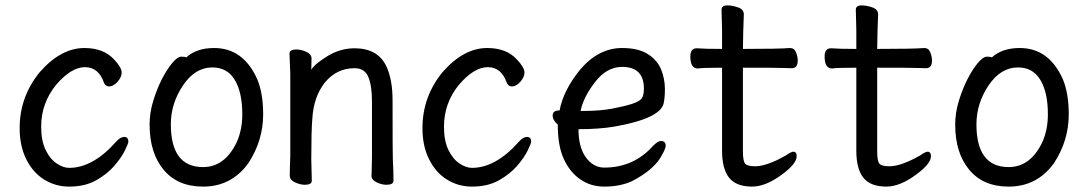

<svg xmlns="http://www.w3.org/2000/svg" viewBox="-20 -671 4040 715"><path d="M237.3 23.9Q187 23.9 145 -2Q103 -27.8 78.1 -77.4Q53.2 -127 53.2 -193.8Q53.2 -311 128.4 -402.8Q207 -492.2 294.4 -492.2Q365.2 -492.2 404.3 -450.2Q433.1 -419.9 433.1 -400.9Q433.1 -383.8 417.7 -366.5Q402.3 -349.1 386.2 -349.1Q373 -349.1 367.2 -362.8Q347.2 -420.9 296.4 -420.9Q246.1 -420.9 190.4 -356.9Q133.3 -288.1 133.3 -199.2Q133.3 -147 149.7 -113Q166 -79.1 190.7 -62.5Q215.3 -45.9 237.3 -45.9Q326.2 -45.9 412.1 -143.1Q428.2 -161.1 442.4 -161.1Q458 -161.1 458 -143.1Q458 -137.2 445.1 -110.6Q432.1 -84 405.8 -53.5Q379.4 -22.9 337.9 0.5Q296.4 23.9 237.3 23.9Z M736.3 -48.8Q817.9 -48.8 862.3 -143.1Q882.3 -189 882.3 -245.1Q882.3 -327.1 854.2 -373.5Q826.2 -419.9 771 -419.9Q706.1 -419.9 661.1 -352.5Q616.2 -285.2 616.2 -208Q616.2 -48.8 736.3 -48.8ZM736.3 23.9Q641.1 23.9 589.1 -39.1Q537.1 -102.1 537.1 -207Q537.1 -251 550.5 -294.9Q564 -338.9 582.5 -375.5Q601.1 -412.1 621.1 -436Q641.1 -460 655.3 -460Q670.9 -460 673.3 -457Q711.9 -492.2 777.3 -492.2Q886.2 -492.2 938 -376Q960 -323.2 960 -245.1Q960 -147.9 905.3 -64Q842.3 23.9 736.3 23.9Z M1418.9 17.1Q1402.3 17.1 1382.8 8.1Q1363.3 -1 1363.3 -17.1Q1364.3 -24.9 1364.3 -44.4Q1364.3 -64 1365.2 -84V-293Q1365.2 -352.1 1351.6 -384.5Q1337.9 -417 1300.3 -417Q1233.9 -417 1189.9 -363.8Q1147.9 -311 1143.1 -229Q1139.2 -183.1 1139.2 -79.1Q1139.2 -56.2 1141.1 2Q1141.1 17.1 1115.2 17.1Q1098.1 17.1 1078.6 8.1Q1059.1 -1 1059.1 -17.1Q1059.1 -43.9 1061 -87.9V-395Q1058.1 -458 1058.1 -471.2Q1058.1 -486.8 1084 -486.8Q1101.1 -486.8 1120.6 -478Q1140.1 -469.2 1140.1 -453.1L1139.2 -411.1Q1150.9 -432.1 1199 -461.7Q1247.1 -491.2 1300.3 -491.2Q1387.2 -491.2 1418.9 -423.8Q1441.9 -375 1441.9 -296.9Q1441.9 -99.1 1442.9 -78.1Q1445.3 -33.2 1445.3 2Q1445.3 17.1 1418.9 17.1Z M1737.3 23.9Q1687 23.9 1645 -2Q1603 -27.8 1578.1 -77.4Q1553.2 -127 1553.2 -193.8Q1553.2 -311 1628.4 -402.8Q1707 -492.2 1794.4 -492.2Q1865.2 -492.2 1904.3 -450.2Q1933.1 -419.9 1933.1 -400.9Q1933.1 -383.8 1917.7 -366.5Q1902.3 -349.1 1886.2 -349.1Q1873 -349.1 1867.2 -362.8Q1847.2 -420.9 1796.4 -420.9Q1746.1 -420.9 1690.4 -356.9Q1633.3 -288.1 1633.3 -199.2Q1633.3 -147 1649.7 -113Q1666 -79.1 1690.7 -62.5Q1715.3 -45.9 1737.3 -45.9Q1826.2 -45.9 1912.1 -143.1Q1928.2 -161.1 1942.4 -161.1Q1958 -161.1 1958 -143.1Q1958 -137.2 1945.1 -110.6Q1932.1 -84 1905.8 -53.5Q1879.4 -22.9 1837.9 0.5Q1796.4 23.9 1737.3 23.9Z M2149.9 -257.8Q2214.8 -257.8 2259.5 -266.4Q2304.2 -274.9 2332.8 -283.9Q2361.3 -293 2369.6 -304.4Q2377.9 -315.9 2377.9 -340.8Q2377.9 -421.9 2296.9 -421.9Q2239.3 -421.9 2195.6 -365Q2151.9 -308.1 2142.1 -257.8ZM2230 23.9Q2180.2 23.9 2141.1 -2.9Q2102.1 -29.8 2079.6 -78.9Q2057.1 -127.9 2057.1 -207Q2038.1 -223.1 2038.1 -241.2Q2038.1 -259.8 2064 -259.8Q2077.1 -333 2139.2 -410.2Q2208 -492.2 2296.9 -492.2Q2356.9 -492.2 2392.6 -469.5Q2428.2 -446.8 2442.1 -411.9Q2456.1 -377 2456.1 -339.8Q2456.1 -306.2 2451.2 -285.2Q2437 -229 2266.1 -199.2Q2209 -189.9 2134.3 -189.9Q2134.3 -122.1 2162.1 -84.5Q2189.9 -46.9 2230 -46.9Q2339.8 -46.9 2412.1 -127.9Q2430.2 -146 2440.9 -146Q2459 -146 2459 -127.9Q2459 -118.2 2445.3 -94.2Q2418 -40 2333 3.9Q2289.1 23.9 2230 23.9Z M2780.8 23.9Q2721.7 23.9 2695.3 -9Q2668.9 -42 2668.9 -109.9V-418.9Q2596.7 -418.9 2578.6 -416Q2550.8 -416 2550.8 -460.9Q2550.8 -491.2 2574.7 -491.2Q2605 -488.8 2668.9 -488.8V-559.1Q2667 -615.2 2667 -634.8Q2667 -650.9 2689 -650.9Q2706.5 -650.9 2728.3 -643.6Q2750 -636.2 2750 -617.2Q2747.6 -563 2746.6 -488.8Q2882.8 -488.8 2921.9 -492.2Q2938 -492.2 2944.3 -476.1Q2950.7 -460 2950.7 -445.8Q2950.7 -417 2928.7 -417Q2908.7 -417 2889.6 -418Q2870.6 -418.9 2746.6 -418.9V-107.9Q2746.6 -71.8 2754.6 -61.8Q2762.7 -51.8 2792 -51.8Q2835.9 -51.8 2907.7 -92.8Q2925.8 -106 2934.6 -106Q2946.8 -106 2946.8 -88.9Q2946.8 -61 2890.6 -20Q2830.6 23.9 2780.8 23.9Z M3280.8 23.9Q3221.7 23.9 3195.3 -9Q3168.9 -42 3168.9 -109.9V-418.9Q3096.7 -418.9 3078.6 -416Q3050.8 -416 3050.8 -460.9Q3050.8 -491.2 3074.7 -491.2Q3105 -488.8 3168.9 -488.8V-559.1Q3167 -615.2 3167 -634.8Q3167 -650.9 3189 -650.9Q3206.5 -650.9 3228.3 -643.6Q3250 -636.2 3250 -617.2Q3247.6 -563 3246.6 -488.8Q3382.8 -488.8 3421.9 -492.2Q3438 -492.2 3444.3 -476.1Q3450.7 -460 3450.7 -445.8Q3450.7 -417 3428.7 -417Q3408.7 -417 3389.6 -418Q3370.6 -418.9 3246.6 -418.9V-107.9Q3246.6 -71.8 3254.6 -61.8Q3262.7 -51.8 3292 -51.8Q3335.9 -51.8 3407.7 -92.8Q3425.8 -106 3434.6 -106Q3446.8 -106 3446.8 -88.9Q3446.8 -61 3390.6 -20Q3330.6 23.9 3280.8 23.9Z M3736.3 -48.8Q3817.9 -48.8 3862.3 -143.1Q3882.3 -189 3882.3 -245.1Q3882.3 -327.1 3854.2 -373.5Q3826.2 -419.9 3771 -419.9Q3706.1 -419.9 3661.1 -352.5Q3616.2 -285.2 3616.2 -208Q3616.2 -48.8 3736.3 -48.8ZM3736.3 23.9Q3641.1 23.9 3589.1 -39.1Q3537.1 -102.1 3537.1 -207Q3537.1 -251 3550.5 -294.9Q3564 -338.9 3582.5 -375.5Q3601.1 -412.1 3621.1 -436Q3641.1 -460 3655.3 -460Q3670.9 -460 3673.3 -457Q3711.9 -492.2 3777.3 -492.2Q3886.2 -492.2 3938 -376Q3960 -323.2 3960 -245.1Q3960 -147.9 3905.3 -64Q3842.3 23.9 3736.3 23.9Z"/></svg>

Font: LXGW WenKai Mono Screen
Style: Regular
Weight: 400
Monospace: yes
Designer: LXGW / Fontworks Inc.
Foundry: LXGW / Fontworks Inc.
Version: Version 1.330;April 28,2024